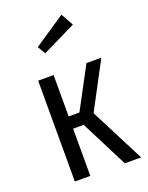

<svg xmlns="http://www.w3.org/2000/svg" viewBox="-148 -866 724 941"><g transform="rotate(-20 214.0 -395.5)"><path d="M293 -791 329.1 -726.1 153.8 -640.1 129.9 -681.2ZM404.8 -525.9 275.9 -283.2 420.9 0H335.9L210.9 -246.1H155.8V0H75.2V-525.9H155.8V-310.1H211.9L327.1 -525.9Z"/></g></svg>

Font: Fira Sans Compressed Book
Style: Regular
Weight: 350
Width: 1
Designer: Carrois Corporate & Edenspiekermann AG
Foundry: Carrois Corporate GbR & Edenspiekermann AG
Version: Version 4.203;PS 004.203;hotconv 1.0.88;makeotf.lib2.5.64775